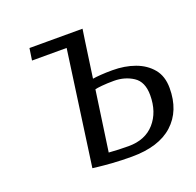

<svg xmlns="http://www.w3.org/2000/svg" viewBox="-97 -602 729 714"><g transform="rotate(-20 268.0 -245.0)"><path d="M292 -453 272 -312Q284 -314 304.5 -315.5Q325 -317 350 -317Q399 -317 439 -302.5Q479 -288 503.5 -258.5Q528 -229 528 -182Q528 -92 472 -41Q416 10 309 10Q268 10 233 7.5Q198 5 177 2.5Q156 0 156 0L219 -453H82L89 -500H299ZM342 -278Q315 -278 294.5 -276Q274 -274 267 -272L233 -34Q271 -31 311 -31Q377 -31 414 -73Q451 -115 451 -182Q451 -235 418 -256.5Q385 -278 342 -278Z"/></g></svg>

Font: Arsenal SC
Style: Italic
Weight: 400
Italic angle: -9.10001°
Designer: Andrij Shevchenko
Foundry: Stairsfor
Version: Version 2.001; ttfautohint (v1.8.4.7-5d5b)